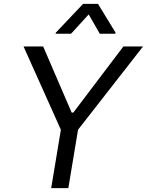

<svg xmlns="http://www.w3.org/2000/svg" viewBox="-20 -966 754 986"><path d="M100.9 -727.3H201.7L348 -387.8H356.5L613.6 -727.3H714.5L380.7 -299.7L331 0H242.9L292.6 -299.7ZM344.8 -792.6H265.3L266.7 -798.3L406.6 -946H483.3L573.5 -798.3L572.1 -792.6H492.5L435.4 -892Z"/></svg>

Font: Karasuma Gothic
Style: Italic
Weight: 400
Italic angle: -9.39999°
Designer: Rasmus Andersson / Ryoko Nishizuka
Foundry: Genbu
Version: Version 1.00